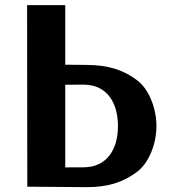

<svg xmlns="http://www.w3.org/2000/svg" viewBox="-20 -738 685 759"><path d="M87.9 0 87.1 -717.6H237.9V-439.7L162.6 -482.9L322.3 -481.4Q384.3 -481.2 432.2 -466.8Q480.1 -452.5 521.2 -421.3Q544.6 -404.1 561.9 -375.1Q579.2 -346.2 588.8 -311.1Q598.4 -276 598.4 -239.7Q598.4 -203.6 588.8 -168.4Q579.2 -133.3 561.9 -104.5Q544.6 -75.7 521.2 -58.2Q480.1 -27.3 432.2 -12.6Q384.3 2.1 322.3 1.8ZM237.9 -8.8 105.7 -75.8 308.7 -76.6Q344.7 -76.6 370.6 -89.3Q396.4 -101.9 413.4 -124.3Q430.3 -146.7 438.3 -176.3Q446.3 -205.8 446.3 -239.7Q446.3 -273.6 438.3 -303.3Q430.3 -333.1 413.4 -355.7Q396.4 -378.3 370.6 -390.9Q344.7 -403.4 308.7 -403.4L196.3 -402.7L237.9 -470.8Z"/></svg>

Font: Russolo 10pt ExtraLight
Style: Regular
Weight: 200
Designer: Micah Stupak-Hahn
Version: Version 1.000